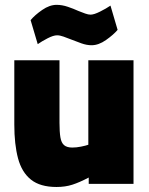

<svg xmlns="http://www.w3.org/2000/svg" viewBox="-20 -748 606 781"><path d="M209.9 12.6Q143.5 12.6 106.1 -17.2Q68.6 -47 53.4 -103.8Q38.2 -160.7 38.2 -241.3V-502.8H222V-248.7Q222 -211.5 225.7 -189.3Q229.4 -167.1 240.8 -157.5Q252.2 -147.8 274.2 -147.8Q290.8 -147.8 309.7 -151.6Q328.7 -155.4 339.3 -159.2V-502.8H523.1V0H340.9V-25.8Q303.1 -5.9 274.2 3.3Q245.4 12.6 209.9 12.6ZM352.3 -564Q332.9 -564 311.4 -571.6Q290 -579.2 269.7 -587.3Q253.2 -593.9 238.4 -599.1Q223.6 -604.4 212.2 -604.4Q197.2 -604.4 173.6 -592.2Q150.1 -580.1 133.5 -568.4L104.5 -666.1Q121.5 -686.7 151.6 -707.5Q181.6 -728.3 210.2 -728.3Q232.7 -728.3 255.8 -720.4Q278.9 -712.6 299 -703.4Q313.9 -697.4 326.6 -692.9Q339.4 -688.4 348.3 -688.4Q362.3 -688.4 387 -700.8Q411.8 -713.1 429.4 -725.2L458.4 -626.5Q441.4 -606.5 411.3 -585.3Q381.3 -564 352.3 -564Z"/></svg>

Font: Titillium Web SemiBold
Style: Regular
Weight: 600
Designer: Mohamed Gaber, Accademia di Belle Arti di Urbino
Foundry: Kief Type Foundry, Accademia di Belle Arti di Urbino
Version: Version 3.000; ttfautohint (v1.8.4)